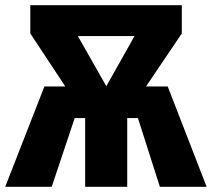

<svg xmlns="http://www.w3.org/2000/svg" viewBox="-31 -715 811 735"><path d="M611 -384 760 0H581L497 -263H456V0H295V-263H255L167 0H-11L139 -384H219L85 -587V-695H665V-587L528 -384ZM484 -577H267L376 -385Z"/></svg>

Font: Fira Sans Condensed ExtraBold
Style: Regular
Weight: 800
Width: 3
Designer: Carrois Corporate & Edenspiekermann AG
Foundry: Carrois Corporate GbR & Edenspiekermann AG
Version: Version 4.203